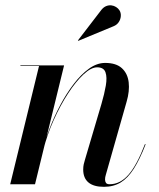

<svg xmlns="http://www.w3.org/2000/svg" viewBox="-20 -713 616 743"><path d="M382 10Q342.5 10 322.2 -7Q302 -24 302 -57Q302 -68 304 -77.2Q306 -86.5 308.5 -94L372.5 -310.5Q384 -349.5 389.5 -381.8Q395 -414 388.2 -433.2Q381.5 -452.5 356 -452.5Q332.5 -452.5 303 -425Q273.5 -397.5 243.5 -351.5Q213.5 -305.5 188 -248.8Q162.5 -192 147.5 -133H146Q155 -171.5 172.2 -216.5Q189.5 -261.5 213.2 -306.2Q237 -351 265.2 -388Q293.5 -425 324.2 -447.2Q355 -469.5 387 -469.5Q429.5 -469.5 451.8 -449Q474 -428.5 478 -394.5Q482 -360.5 470 -319.5L389.5 -36.5Q388 -32 387.2 -27.2Q386.5 -22.5 386.5 -18.5Q386.5 -10.5 390.2 -5.2Q394 0 404 0Q445 0 477.2 -36.8Q509.5 -73.5 541 -155.5L543.5 -154.5Q521 -96.5 497.8 -60Q474.5 -23.5 446.8 -6.8Q419 10 382 10ZM19.5 0 131 -457.5H59V-460H228L115.5 0ZM283 -555 281.5 -556.5 372.5 -675Q381 -685.5 391.2 -689.5Q401.5 -693.5 411.2 -692.2Q421 -691 429.2 -685.8Q437.5 -680.5 442 -673.5Q448.5 -663.5 447.5 -650.5Q446.5 -637.5 439.2 -627Q432 -616.5 419.5 -611.5Z"/></svg>

Font: Bodoni Moda 72pt Medium
Style: Italic
Weight: 500
Italic angle: -13°
Designer: Owen Earl
Foundry: indestructible type
Version: Version 2.004